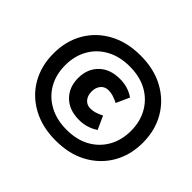

<svg xmlns="http://www.w3.org/2000/svg" viewBox="-157 -883 1098 1098"><g transform="rotate(45 392.5 -334.0)"><path d="M409 10Q300 10 218.5 -34.5Q137 -79 92.5 -156.5Q48 -234 48 -334Q48 -434 92.5 -511.5Q137 -589 218.5 -633.5Q300 -678 409 -678Q519 -678 600 -633.5Q681 -589 726 -511.5Q771 -434 771 -334Q771 -234 726 -156.5Q681 -79 600 -34.5Q519 10 409 10ZM420 -168Q340 -168 293.5 -214Q247 -260 247 -334Q247 -408 293.5 -454Q340 -500 420 -500Q453 -500 481.5 -491.5Q510 -483 536 -465L500 -385Q477 -396 458.5 -402Q440 -408 420 -408Q391 -408 373.5 -387.5Q356 -367 356 -334Q356 -301 373.5 -280.5Q391 -260 420 -260Q441 -260 459 -266Q477 -272 500 -283L536 -203Q511 -186 482 -177Q453 -168 420 -168ZM409 -78Q491 -78 550 -110.5Q609 -143 642 -201Q675 -259 675 -334Q675 -409 642 -467Q609 -525 550 -557.5Q491 -590 409 -590Q329 -590 269 -557.5Q209 -525 176 -467Q143 -409 143 -334Q143 -258 176 -200.5Q209 -143 269 -110.5Q329 -78 409 -78Z"/></g></svg>

Font: Gantari ExtraBold
Style: Italic
Weight: 800
Italic angle: -10°
Designer: Anugrah Pasau
Foundry: Lafontype
Version: Version 1.000